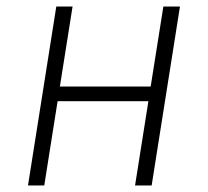

<svg xmlns="http://www.w3.org/2000/svg" viewBox="-20 -570 640 590"><path d="M116 0H66L153 -550H203L164 -304H443L482 -550H533L446 0H395L436 -259H157Z"/></svg>

Font: JetBrains Mono Extra Light
Style: Italic
Weight: 200
Italic angle: -9°
Monospace: yes
Designer: Philipp Nurullin, Konstantin Bulenkov
Foundry: JetBrains
Version: 2.002